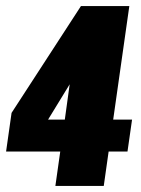

<svg xmlns="http://www.w3.org/2000/svg" viewBox="-36 -611 464 631"><path d="M146 0 162 -113H-16L2 -240L230 -591H389L336 -218H398L383 -113H321L305 0ZM122 -218H177L193 -334Z"/></svg>

Font: Alumni Sans Thin Black
Style: Italic
Weight: 900
Italic angle: -8°
Version: Version 1.016